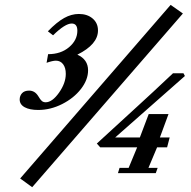

<svg xmlns="http://www.w3.org/2000/svg" viewBox="-20 -717 792 795"><path d="M113.3 58.1 63.5 22 686.5 -696.8 737.3 -661.1ZM138.2 -261.7Q103 -261.7 82.3 -272.9Q61.5 -284.2 61.5 -305.2Q61.5 -320.3 71.3 -331.1Q81.1 -341.8 100.6 -341.8Q124.5 -341.8 138.7 -318.4Q147 -304.2 153.3 -298.8Q159.7 -293.5 168.9 -293.5Q196.3 -293.5 224.4 -333.3Q252.4 -373 252.4 -411.1Q252.4 -436.5 241.2 -451.2Q230 -465.8 211.4 -465.8Q198.2 -465.8 172.9 -457L179.2 -492.7Q231.9 -492.7 266.1 -521.7Q300.3 -550.8 300.3 -589.8Q300.3 -619.6 276.9 -619.6Q249.5 -619.6 199.7 -570.8L178.2 -587.4Q215.3 -625.5 245.4 -642.3Q275.4 -659.2 306.6 -659.2Q341.3 -659.2 363.5 -640.4Q385.7 -621.6 385.7 -590.8Q385.7 -533.2 300.3 -490.7Q344.7 -470.7 344.7 -425.8Q344.7 -386.7 315.2 -348.6Q285.6 -310.5 237.3 -286.1Q189 -261.7 138.2 -261.7ZM468.3 0 475.1 -22H512.7L547.9 -106.9H395L380.9 -122.6L550.8 -278.3Q610.4 -332.5 696.3 -413.6H739.7L745.6 -402.3L457 -147.9H559.1L595.7 -244.6H677.7L642.1 -147.9H682.6L671.9 -106.9H630.4L594.7 -22H632.8L625 0Z"/></svg>

Font: Elstob 8pt
Style: Bold Italic
Weight: 700
Italic angle: -20°
Designer: Peter S. Baker
Version: Version 1.015